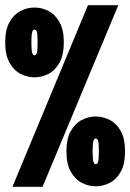

<svg xmlns="http://www.w3.org/2000/svg" viewBox="-26 -720 502 740"><path d="M22 0 313 -700H430L138 0ZM107 -422Q78.5 -422 52.8 -435.5Q27 -449 10.5 -478.8Q-6 -508.5 -6 -557Q-6 -605 10.5 -634.5Q27 -664 52.8 -677.5Q78.5 -691 107 -691Q135.5 -691 161.2 -677.5Q187 -664 203.5 -634.5Q220 -605 220 -557Q220 -508.5 203.5 -478.8Q187 -449 161.2 -435.5Q135.5 -422 107 -422ZM107 -507Q114 -507 116.5 -517.8Q119 -528.5 119 -557Q119 -585 116.5 -595.5Q114 -606 107 -606Q100.5 -606 97.8 -595.5Q95 -585 95 -557Q95 -528.5 97.8 -517.8Q100.5 -507 107 -507ZM343 -2Q315 -2 289 -15.5Q263 -29 246.5 -58.8Q230 -88.5 230 -137Q230 -185 246.5 -214.5Q263 -244 289 -257.5Q315 -271 343 -271Q371.5 -271 397.5 -257.5Q423.5 -244 439.8 -214.5Q456 -185 456 -137Q456 -88.5 439.8 -58.8Q423.5 -29 397.5 -15.5Q371.5 -2 343 -2ZM343 -87Q350 -87 352.5 -97.8Q355 -108.5 355 -137Q355 -165 352.5 -175.5Q350 -186 343 -186Q336.5 -186 333.8 -175.5Q331 -165 331 -137Q331 -108.5 333.8 -97.8Q336.5 -87 343 -87Z"/></svg>

Font: Trispace Condensed ExtraBold
Style: Regular
Weight: 800
Width: 3
Designer: Tyler Finck
Foundry: Etcetera Type Company
Version: Version 1.210; ttfautohint (v1.8.3)